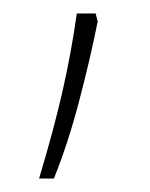

<svg xmlns="http://www.w3.org/2000/svg" viewBox="-20 -136 223 285"><path d="M125 -104Q114 -49 97.5 14Q81 77 60 129H38Q60 56 73 -1.5Q86 -59 94 -116H122Z"/></svg>

Font: Noto Sans Thai Looped UI Narrow Thin
Style: Regular
Weight: 100
Width: 4
Designer: Cadson Demak Team
Foundry: Cadson Demak Co., Ltd.
Version: Version 1.000; ttfautohint (v1.8.4.7-5d5b)